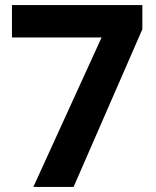

<svg xmlns="http://www.w3.org/2000/svg" viewBox="-20 -734 612 754"><path d="M111 0H269L539 -619V-714H27V-587H379Z"/></svg>

Font: Noto Sans Bassa Vah
Style: Bold
Weight: 700
Designer: Monotype Design Team
Foundry: Monotype Imaging Inc.
Version: Version 2.002